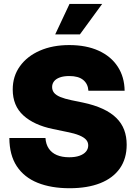

<svg xmlns="http://www.w3.org/2000/svg" viewBox="-20 -973 710 1002"><path d="M342.8 9.3Q247.1 9.3 176.5 -19Q106 -47.4 67.6 -105.5Q29.3 -163.6 28.8 -252.9H217.3Q219.2 -220.7 234.4 -198Q249.5 -175.3 276.6 -163.8Q303.7 -152.3 341.3 -152.3Q373 -152.3 395 -160.2Q417 -168 428.7 -181.9Q440.4 -195.8 440.4 -214.4Q440.4 -231 429.4 -243.7Q418.5 -256.3 393.8 -266.6Q369.1 -276.9 328.6 -284.7L255.9 -299.8Q157.2 -320.3 101.8 -370.8Q46.4 -421.4 46.4 -505.9Q46.4 -575.2 84 -627.4Q121.6 -679.7 188 -708.7Q254.4 -737.8 341.3 -737.8Q430.2 -737.8 494.6 -708.5Q559.1 -679.2 594.2 -625.5Q629.4 -571.8 630.4 -499.5H441.4Q439 -535.6 414.1 -555.9Q389.2 -576.2 341.8 -576.2Q312 -576.2 292 -568.8Q272 -561.5 262 -548.6Q252 -535.6 252 -519Q252 -501.5 262.2 -488.8Q272.5 -476.1 294.9 -466.8Q317.4 -457.5 352.1 -450.2L411.6 -438Q472.2 -425.3 515.9 -405Q559.6 -384.8 587.4 -357.2Q615.2 -329.6 628.2 -294.7Q641.1 -259.8 641.1 -217.8Q641.1 -145 605.5 -94.2Q569.8 -43.5 503.2 -17.1Q436.5 9.3 342.8 9.3ZM268.1 -793.5 342.8 -952.6H513.2L397 -793.5Z"/></svg>

Font: Inter 18pt Black
Style: Regular
Weight: 900
Designer: Rasmus Andersson
Foundry: rsms
Version: Version 4.001;git-66647c0bb